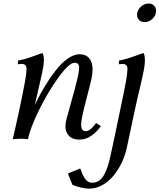

<svg xmlns="http://www.w3.org/2000/svg" viewBox="-20 -804 921 1109"><path d="M439.5 -490.7Q475.6 -490.7 495.1 -467.8Q514.6 -444.8 514.6 -404.8Q514.6 -375 505.4 -335Q499.5 -310.1 482.7 -245.8Q465.8 -181.6 457.3 -142.8Q448.7 -104 448.7 -84Q448.7 -46.4 475.6 -46.4Q479 -46.4 482.7 -47.4Q486.3 -48.3 489.5 -49.6Q492.7 -50.8 496.3 -53.5Q500 -56.2 502.7 -57.9Q505.4 -59.6 509.3 -63.5Q513.2 -67.4 514.9 -69.1Q516.6 -70.8 520.5 -75.4Q524.4 -80.1 525.6 -81.5Q526.9 -83 530.8 -87.9Q534.7 -92.8 535.2 -93.3L562.5 -75.7Q541.5 -43.9 508.8 -20.8Q476.1 2.4 438 2.4Q398.4 2.4 378.2 -19.5Q357.9 -41.5 357.9 -72.3Q357.9 -91.3 362.3 -108.9Q370.1 -140.6 390.4 -211.7Q410.6 -282.7 423.8 -335.7Q437 -388.7 437 -414.1Q437 -427.7 429.9 -434.8Q422.9 -441.9 411.6 -441.9Q379.9 -441.9 318.8 -358.4Q257.8 -274.9 205.8 -168.9Q153.8 -63 141.6 0Q115.7 -2.9 98.1 -2.9L53.7 0Q98.1 -190.9 125 -335.9Q132.8 -378.9 132.8 -407.7Q132.8 -434.6 106 -434.6Q91.8 -434.6 83 -432.6L84 -454.1Q108.4 -458.5 130.6 -465.1Q152.8 -471.7 182.9 -482.9Q212.9 -494.1 225.1 -498Q233.4 -486.3 233.4 -459Q233.9 -432.1 224.6 -388.2Q217.3 -355 181.2 -198.2Q208.5 -255.4 238.3 -304.7Q268.1 -354 301.8 -397.2Q335.4 -440.4 371.3 -465.6Q407.2 -490.7 439.5 -490.7ZM512.2 251.5Q534.7 251.5 552.2 239.5Q569.8 227.5 581.8 204.8Q593.8 182.1 601.1 159.9Q608.4 137.7 615.7 106.4Q627.9 53.7 654.5 -74.2Q681.2 -202.1 686 -225.6Q716.3 -366.7 716.3 -406.2Q716.3 -434.6 688 -434.6Q674.3 -434.6 666.5 -432.6L667.5 -454.1Q689 -458 711.4 -464.6Q733.9 -471.2 766.1 -482.9Q798.3 -494.6 808.6 -498Q816.9 -486.8 816.9 -454.1Q816.9 -441.4 814.7 -424.1Q812.5 -406.7 807.1 -381.6Q801.8 -356.4 797.9 -338.4Q793.9 -320.3 785.6 -286.1Q777.3 -252 773.9 -236.8Q760.3 -177.7 711.9 51.8Q702.6 94.7 682.9 136Q663.1 177.2 635.5 210.9Q607.9 244.6 571 265.1Q534.2 285.6 494.6 285.6Q475.6 285.6 447.8 279.3Q419.9 272.9 398.4 263.7Q376.5 210 372.1 198.2L443.8 168.9Q444.8 171.4 449.7 185.1Q454.6 198.7 459 207.8Q463.4 216.8 470.9 228Q478.5 239.3 489 245.4Q499.5 251.5 512.2 251.5ZM838.4 -783.7Q857.4 -783.7 869.4 -771.7Q881.3 -759.8 881.3 -741.2Q881.3 -715.3 861.1 -695.8Q840.8 -676.3 815.4 -676.3Q795.9 -676.3 783.7 -688.2Q771.5 -700.2 771.5 -718.8Q771.5 -744.1 792.2 -763.9Q813 -783.7 838.4 -783.7Z"/></svg>

Font: Flanker
Style: Italic
Weight: 400
Italic angle: -12°
Designer: Flanker
Version: Version 2.027